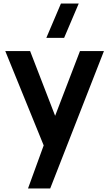

<svg xmlns="http://www.w3.org/2000/svg" viewBox="-20 -830 610 1090"><path d="M243 -615H344L427 -810H326ZM265 240 570 -540H434L293 -172.5L151 -540H10L228 -4.5L139 240Z"/></svg>

Font: Manrope ExtraBold
Style: Regular
Weight: 800
Designer: Mikhail Sharanda
Foundry: Mikhail Sharanda
Version: Version 4.505